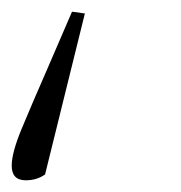

<svg xmlns="http://www.w3.org/2000/svg" viewBox="-49 -181 309 328"><path d="M96 -158 28 117Q14 127 -5 127Q-29 127 -29 102Q-29 80 -12 39Q5 -2 33 -66L74 -161Z"/></svg>

Font: Source Serif Pro Light
Style: Italic
Weight: 300
Italic angle: -12°
Designer: Frank Grießhammer
Foundry: Adobe Systems Incorporated
Version: Version 3.001;hotconv 1.0.111;makeotfexe 2.5.65597